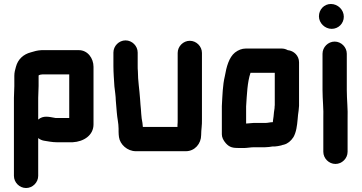

<svg xmlns="http://www.w3.org/2000/svg" viewBox="-20 -718 1817 965"><path d="M450 -93V-382C450 -425 421 -466 376 -466H189C168 -465 151 -460 135 -455C97 -445 70 -420 60 -382C56 -368 52 -354 52 -337V-285C52 -272 50 -239 50 -226V166C50 199 78 227 111 227C144 227 172 199 172 166V-24C181 -17 190 -13 200 -11C220 -8 242 -3 266 -3H345C401 -6 450 -38 450 -93ZM174 -286V-337L175 -340C180 -342 186 -344 193 -344H328V-125H259C225 -131 198 -139 172 -117V-226C172 -240 174 -273 174 -286Z M611 -515C578 -515 550 -487 550 -454V-386C550 -352 553 -318 555 -284C557 -266 562 -232 562 -213C563 -195 566 -171 567 -153C569 -124 576 -99 576 -71V-56C576 -46 577 -37 578 -29C583 8 620 42 663 42H914C959 42 991 4 991 -39C991 -66 996 -89 995 -118V-452C995 -485 967 -513 934 -513C901 -513 873 -485 873 -452V-116C873 -107 873 -98 872 -90V-80H698L696 -100C689 -131 690 -159 686 -193L684 -221C681 -268 673 -312 673 -360C672 -369 672 -377 672 -386V-454C672 -487 644 -515 611 -515Z M1313 -100H1253C1242 -100 1228 -97 1217 -97V-183C1221 -244 1223 -304 1239 -352H1361V-190C1360 -183 1360 -178 1360 -175C1359 -169 1358 -162 1357 -154L1355 -133L1352 -112C1352 -109 1352 -107 1351 -104C1338 -104 1326 -100 1313 -100ZM1257 22H1313C1324 22 1340 20 1351 18H1363C1372 17 1382 16 1393 13C1398 11 1402 10 1407 9C1426 4 1442 -9 1455 -29C1469 -54 1473 -85 1476 -119L1478 -141C1480 -158 1482 -165 1483 -186V-405C1483 -438 1457 -463 1426 -466C1417 -471 1407 -474 1396 -474H1215C1196 -474 1178 -467 1161 -454C1131 -430 1118 -382 1110 -335C1099 -290 1098 -237 1095 -185V-43C1095 -28 1102 -13 1115 2C1134 23 1150 26 1183 26H1206C1220 26 1241 22 1257 22Z M1601 -448V-265C1601 -218 1607 -168 1605 -123V45C1605 78 1633 106 1666 106C1699 106 1727 78 1727 45V-121C1729 -168 1723 -217 1723 -265V-448C1723 -481 1695 -509 1662 -509C1629 -509 1601 -481 1601 -448ZM1583 -636C1583 -602 1613 -573 1647 -573C1681 -573 1708 -600 1708 -634C1708 -669 1678 -698 1643 -698C1609 -698 1583 -670 1583 -636Z"/></svg>

Font: Electronic
Style: Ti
Weight: 900
Version: Version 1.011